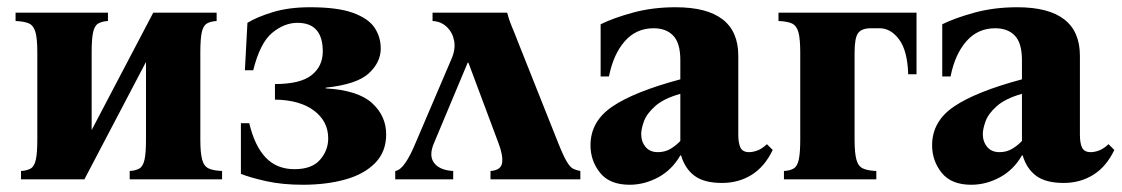

<svg xmlns="http://www.w3.org/2000/svg" viewBox="-20 -495 3096 530"><path d="M533 -350V-110Q533 -73 538 -54.5Q543 -36 556 -30Q569 -24 593 -23V0H338V-23Q355 -24 365 -30Q375 -36 379 -54.5Q383 -73 383 -110V-324L213 0H38V-23Q55 -24 65 -30Q75 -36 79 -54.5Q83 -73 83 -110V-350Q83 -388 78 -406Q73 -424 60.5 -430Q48 -436 23 -437V-460H278V-437Q261 -436 251 -430Q241 -424 237 -406Q233 -388 233 -350V-136L403 -460H578V-437Q561 -436 551 -430Q541 -424 537 -406Q533 -388 533 -350Z M879 -251Q968 -246 1007 -210.5Q1046 -175 1046 -124Q1046 -76 1015.5 -45Q985 -14 933 0.5Q881 15 816 15Q759 15 714.5 5Q670 -5 645 -15V-155H668Q683 -92 713.5 -60Q744 -28 793 -28Q841 -28 863.5 -54Q886 -80 886 -113Q886 -160 847 -189.5Q808 -219 739 -220V-263Q809 -263 840 -287.5Q871 -312 871 -353Q871 -432 801 -432Q765 -432 731.5 -404.5Q698 -377 679 -301H656L663 -432Q689 -448 733 -461.5Q777 -475 836 -475Q912 -475 954.5 -459.5Q997 -444 1014 -418.5Q1031 -393 1031 -361Q1031 -323 998 -292.5Q965 -262 879 -253Z M1521 -100Q1535 -65 1544.5 -49Q1554 -33 1562.5 -29Q1571 -25 1582 -23V0H1334V-23Q1363 -25 1366 -45.5Q1369 -66 1356 -100L1273 -322H1271L1178 -100Q1163 -65 1178.5 -45Q1194 -25 1231 -23V0H1071V-23Q1085 -25 1099 -45.5Q1113 -66 1127 -100L1227 -334Q1238 -360 1233.5 -383Q1229 -406 1213 -421Q1197 -436 1174 -437V-460H1380Q1385 -440 1392.5 -422.5Q1400 -405 1408 -384Z M1718 15Q1663 15 1636.5 -18Q1610 -51 1610 -94Q1610 -160 1670.5 -201Q1731 -242 1858 -276V-329Q1858 -376 1838.5 -396.5Q1819 -417 1784 -417Q1736 -417 1704.5 -381Q1673 -345 1661 -284H1638V-428Q1672 -445 1726.5 -460Q1781 -475 1845 -475Q2018 -475 2018 -341V-123Q2018 -100 2024 -87.5Q2030 -75 2048 -75Q2058 -75 2070.5 -79.5Q2083 -84 2097 -97L2113 -81Q2091 -35 2055 -12.5Q2019 10 1973 10Q1924 10 1897.5 -9.5Q1871 -29 1860 -66H1858Q1835 -26 1797 -5.5Q1759 15 1718 15ZM1796 -75Q1816 -75 1831.5 -84.5Q1847 -94 1858 -106V-236Q1812 -223 1788.5 -202Q1765 -181 1757.5 -160Q1750 -139 1750 -125Q1750 -104 1762 -89.5Q1774 -75 1796 -75Z M2510 -460V-290H2487Q2485 -355 2462 -386Q2439 -417 2408 -417H2384Q2359 -417 2349 -404Q2339 -391 2339 -350V-110Q2339 -73 2344 -54.5Q2349 -36 2362 -30Q2375 -24 2399 -23V0H2144V-23Q2161 -24 2171 -30Q2181 -36 2185 -54.5Q2189 -73 2189 -110V-350Q2189 -388 2184 -406Q2179 -424 2166.5 -430Q2154 -436 2129 -437V-460Z M2661 15Q2606 15 2579.5 -18Q2553 -51 2553 -94Q2553 -160 2613.5 -201Q2674 -242 2801 -276V-329Q2801 -376 2781.5 -396.5Q2762 -417 2727 -417Q2679 -417 2647.5 -381Q2616 -345 2604 -284H2581V-428Q2615 -445 2669.5 -460Q2724 -475 2788 -475Q2961 -475 2961 -341V-123Q2961 -100 2967 -87.5Q2973 -75 2991 -75Q3001 -75 3013.5 -79.5Q3026 -84 3040 -97L3056 -81Q3034 -35 2998 -12.5Q2962 10 2916 10Q2867 10 2840.5 -9.5Q2814 -29 2803 -66H2801Q2778 -26 2740 -5.5Q2702 15 2661 15ZM2739 -75Q2759 -75 2774.5 -84.5Q2790 -94 2801 -106V-236Q2755 -223 2731.5 -202Q2708 -181 2700.5 -160Q2693 -139 2693 -125Q2693 -104 2705 -89.5Q2717 -75 2739 -75Z"/></svg>

Font: Bona Nova
Style: Bold
Weight: 700
Designer: Mateusz Machalski
Foundry: Capitalics
Version: Version 4.001; ttfautohint (v1.8.3)